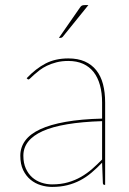

<svg xmlns="http://www.w3.org/2000/svg" viewBox="-20 -728 509 756"><path d="M392 0Q385 0 385 -8L382 -87.5Q361 -65.5 340 -47.8Q319 -30 295.5 -17.8Q272 -5.5 245 1.2Q218 8 185 8Q163 8 140.8 1.2Q118.5 -5.5 100.5 -20.2Q82.5 -35 71.2 -58.2Q60 -81.5 60 -115Q60 -148 79.2 -174.2Q98.5 -200.5 138.2 -219Q178 -237.5 238.5 -248.2Q299 -259 382 -261V-324Q382 -362.5 373.5 -393Q365 -423.5 348.5 -444.5Q332 -465.5 307 -476.8Q282 -488 249 -488Q223 -488 202 -482.5Q181 -477 164.5 -469Q148 -461 135.8 -451.5Q123.5 -442 114.5 -434Q105.5 -426 100 -420.5Q94.5 -415 92 -415Q90 -415 87 -418L85 -420Q121 -458 159.5 -478Q198 -498 249 -498Q286.5 -498 313.8 -486Q341 -474 359 -451.5Q377 -429 385.5 -396.8Q394 -364.5 394 -324V0ZM185 -2Q219.5 -2 247.5 -10Q275.5 -18 299 -31.5Q322.5 -45 342.8 -62.8Q363 -80.5 382 -100V-251Q224.5 -246 148.2 -211.8Q72 -177.5 72 -115Q72 -85.5 81.8 -64.2Q91.5 -43 107.2 -29.2Q123 -15.5 143.2 -8.8Q163.5 -2 185 -2ZM328 -708 227 -583Q223.5 -579 219 -579H212L294 -697Q298.5 -704 302.5 -706Q306.5 -708 315 -708Z"/></svg>

Font: Lato Hairline
Style: Regular
Weight: 250
Designer: Lukasz Dziedzic
Foundry: Lukasz Dziedzic
Version: Version 1.104; Western+Polish opensource